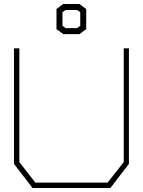

<svg xmlns="http://www.w3.org/2000/svg" viewBox="-20 -942 716 962"><path d="M533 0H143L50 -121V-700H77V-130L157 -27H519L600 -130V-700H626V-121ZM263 -796V-897L297 -922H378L412 -897V-796L378 -771H297ZM366 -801 382 -813V-881L366 -892H309L293 -881V-813L309 -801Z"/></svg>

Font: Turret Road ExtraLight
Style: Regular
Weight: 275
Designer: Noponies
Foundry: Noponies
Version: Version 1.001; ttfautohint (v1.8)